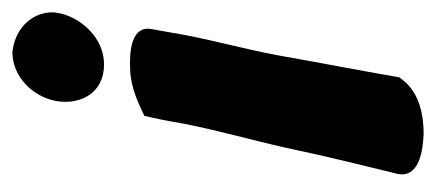

<svg xmlns="http://www.w3.org/2000/svg" viewBox="-217 -475 704 310"><g transform="rotate(-90 135.0 -320.0)"><path d="M9 -29C3 7 52 11 74 12C102 12 140 6 161 -22L165 -27L166 -32C176 -90 189 -157 201 -225C210 -273 223 -320 233 -371L243 -427C249 -459 210 -463 181 -462C157 -462 133 -453 116 -445L103 -439L100 -426C96 -408 93 -391 90 -374C79 -318 63 -262 52 -213C36 -137 21 -79 10 -33ZM127 -582C120 -543 139 -504 186 -504C227 -504 259 -538 268 -573L270 -584C272 -614 250 -647 206 -652C166 -652 134 -619 127 -582Z"/></g></svg>

Font: Vapor
Style: BlkObl
Weight: 900
Foundry: Cannot Into Space Fonts
Version: Version 0.179